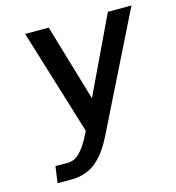

<svg xmlns="http://www.w3.org/2000/svg" viewBox="-103 -588 786 856"><g transform="rotate(-15 290.5 -160.0)"><path d="M235.4 -3.9 239.7 -13.2 90.3 -500H199.2L303.7 -146L472.2 -500H581.1L316.4 33.2Q277.8 110.4 231.7 145.3Q185.5 180.2 121.6 180.2H57.6L68.4 104H126.5Q155.8 104 181.4 78.6Q207 53.2 235.4 -3.9Z"/></g></svg>

Font: Fivo Sans Med
Style: Regular
Weight: 450
Designer: Alexander Slobzheninov
Foundry: Alexander Slobzheninov
Version: 1.0